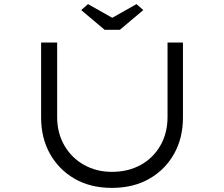

<svg xmlns="http://www.w3.org/2000/svg" viewBox="-20 -907 1091 934"><path d="M524 7Q420 7 343 -37.5Q266 -82 223 -159Q180 -236 180 -335V-700H258V-338Q258 -260 293 -199.5Q328 -139 388.5 -105Q449 -71 524 -71Q604 -71 665 -105Q726 -139 760.5 -199.5Q795 -260 795 -338V-700H870V-334Q870 -236 827 -159Q784 -82 706.5 -37.5Q629 7 524 7ZM489 -762 375 -858 408 -887 541 -812H511L644 -887L677 -858L563 -762Z"/></svg>

Font: Lexend Zetta Light
Style: Regular
Weight: 300
Designer: Bonnie Shaver-Troup, Thomas Jockin
Foundry: Lexend
Version: Version 1.007